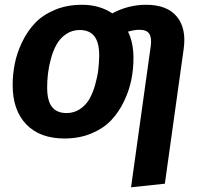

<svg xmlns="http://www.w3.org/2000/svg" viewBox="-20 -566 839 807"><path d="M594.2 -545.9Q682.6 -545.9 723.4 -496.1Q764.2 -446.3 752 -359.9L672.9 206.1L530.8 221.2L613.8 -374Q618.2 -407.7 607.2 -424.3Q596.2 -440.9 565.9 -440.9Q545.4 -440.9 518.1 -433.1Q541 -386.2 541 -321.8Q541 -276.4 532.2 -231.7Q523.4 -187 502 -141.6Q480.5 -96.2 448.5 -61.8Q416.5 -27.3 365.5 -5.6Q314.5 16.1 251 16.1Q147.5 16.1 90.3 -43.5Q33.2 -103 33.2 -208Q33.2 -253.9 42.2 -298.8Q51.3 -343.8 73 -389.2Q94.7 -434.6 127 -468.8Q159.2 -502.9 210.2 -524.4Q261.2 -545.9 324.2 -545.9Q398.4 -545.9 452.1 -509.8Q518.6 -545.9 594.2 -545.9ZM259.8 -90.8Q291.5 -90.8 316.7 -107.9Q341.8 -125 356.2 -150.6Q370.6 -176.3 380.1 -210.2Q389.6 -244.1 393.1 -273.4Q396.5 -302.7 397 -332Q397 -387.7 376.5 -413.8Q356 -439.9 314.9 -439.9Q283.2 -439.9 258.1 -422.9Q232.9 -405.8 218.3 -379.9Q203.6 -354 194.3 -320.1Q185.1 -286.1 181.6 -256.6Q178.2 -227.1 178.2 -198.2Q178.2 -142.6 198.5 -116.7Q218.8 -90.8 259.8 -90.8Z"/></svg>

Font: FiraGO SemiBold
Style: Italic
Weight: 600
Italic angle: -8°
Designer: bBox Type GmbH
Foundry: bBox Type GmbH
Version: Version 1.001;PS 001.001;hotconv 1.0.88;makeotf.lib2.5.64775